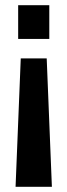

<svg xmlns="http://www.w3.org/2000/svg" viewBox="-20 -520 260 740"><path d="M50 -370H170V-500H50ZM40 200H180L160 -295H60Z"/></svg>

Font: Jakob Semi-Condensed
Style: Regular
Weight: 400
Width: 4
Designer: Alan Madić
Foundry: X Cicéro
Version: Version 1.000;Glyphs 3.1.2 (3151)